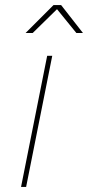

<svg xmlns="http://www.w3.org/2000/svg" viewBox="-20 -737 347 757"><path d="M63 0 166 -517H186L83 0ZM81 -607 191 -717H221L307 -607H281L203 -703H207L109 -607Z"/></svg>

Font: Montserrat Thin Thin
Style: Italic
Weight: 250
Italic angle: -11.3°
Version: Version 9.000